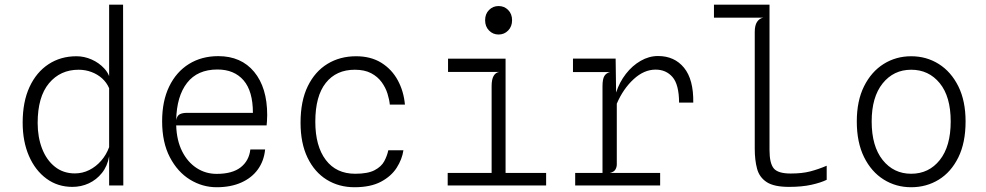

<svg xmlns="http://www.w3.org/2000/svg" viewBox="-20 -798 4240 826"><path d="M291.5 6Q228 6 179.8 -29.5Q131.5 -65 104.5 -127.2Q77.5 -189.5 77.5 -270.5Q77.5 -360 107 -423.8Q136.5 -487.5 188.8 -521.8Q241 -556 309 -556Q342.5 -556 374.2 -542Q406 -528 428.5 -503.5Q442.5 -488.5 449.5 -470.5V-778H509.5L510.5 0H449.5V-125.5Q442 -83 418.5 -53.8Q395 -24.5 362 -9.2Q329 6 291.5 6ZM449.5 -418.5Q439 -443 419.2 -460.8Q399.5 -478.5 373.5 -488.2Q347.5 -498 318 -498Q239.5 -498 190.8 -439.8Q142 -381.5 142 -269Q142 -208 161 -158.8Q180 -109.5 216 -80.8Q252 -52 302 -52Q335 -52 364 -66.5Q393 -81 415.2 -106.5Q437.5 -132 449.5 -165Z M912 7.5Q851 7.5 797.5 -25.2Q744 -58 710.8 -121.5Q677.5 -185 677.5 -276.5Q677.5 -363.5 708 -426.2Q738.5 -489 793 -522.8Q847.5 -556.5 919 -556.5Q1017.5 -556.5 1073.5 -488.8Q1129.5 -421 1129.5 -303Q1129.5 -288.5 1128.5 -276.5L1127 -258.5H738Q740 -194 763.5 -147.2Q787 -100.5 825.8 -75.2Q864.5 -50 912 -50Q979.5 -50 1015.5 -78.2Q1051.5 -106.5 1057 -155H1120.5Q1116 -106.5 1089.8 -69.8Q1063.5 -33 1018.2 -12.8Q973 7.5 912 7.5ZM738 -281.5Q742 -301 754 -306.8Q766 -312.5 784 -312.5H1068Q1068 -406 1027.8 -452.5Q987.5 -499 915.5 -499Q829.5 -499 784.8 -441.5Q740 -384 738 -281.5Z M1505 7.5Q1438 7.5 1385.5 -25Q1333 -57.5 1303 -119.8Q1273 -182 1273 -270Q1273 -363.5 1304 -427Q1335 -490.5 1388.8 -523.2Q1442.5 -556 1512 -556Q1575.5 -556 1620.8 -527.8Q1666 -499.5 1691.5 -452.2Q1717 -405 1722 -348H1657Q1655 -369.5 1647 -395.2Q1639 -421 1622 -444.5Q1605 -468 1576.8 -483Q1548.5 -498 1506.5 -498Q1426.5 -498 1381.5 -441.2Q1336.5 -384.5 1336.5 -274.5Q1336.5 -169.5 1381.5 -110Q1426.5 -50.5 1508 -50.5Q1562.5 -50.5 1591.5 -65.8Q1620.5 -81 1633 -104.2Q1645.5 -127.5 1650.5 -151.5H1715.5Q1710 -113 1686.5 -76.2Q1663 -39.5 1618.5 -16Q1574 7.5 1505 7.5Z M1906 0V-54H2095V-427.5Q2095 -456.5 2103.5 -471.2Q2112 -486 2127.5 -488.5H1907.5V-545.5H2155V-54H2329.5V0ZM2125 -649.5Q2100.5 -649.5 2083.8 -666.8Q2067 -684 2067 -711Q2067 -738 2083.8 -755Q2100.5 -772 2125 -772Q2149.5 -772 2166.2 -755Q2183 -738 2183 -711Q2183 -684 2166.2 -666.8Q2149.5 -649.5 2125 -649.5Z M2454.5 0V-54H2572V-426.5Q2572 -458 2580 -471Q2588 -484 2604.5 -488H2445V-546H2628.5L2630.5 -400Q2645 -444.5 2672.5 -480Q2700 -515.5 2736 -536.2Q2772 -557 2811 -557Q2881.5 -557 2922.8 -506.5Q2964 -456 2962.5 -356.5H2901.5Q2901 -434.5 2873.2 -466.5Q2845.5 -498.5 2800.5 -498.5Q2750.5 -498.5 2705.8 -457.2Q2661 -416 2633.5 -352V-91Q2633.5 -78.5 2627.2 -68.2Q2621 -58 2603.5 -54H2820V0Z M3374.5 6Q3310 6 3278.5 -14.5Q3247 -35 3237 -72Q3227 -109 3227 -158.5V-660.5Q3227 -689 3237 -704Q3247 -719 3264 -722H3051.5V-778H3290.5V-153Q3290.5 -95.5 3308.8 -73.5Q3327 -51.5 3381.5 -51.5Q3430.5 -51.5 3465.2 -60.5Q3500 -69.5 3536.5 -85V-24.5Q3511 -12 3470.5 -3Q3430 6 3374.5 6Z M3900 7.5Q3834.5 7.5 3781.5 -25.8Q3728.5 -59 3697.2 -122.2Q3666 -185.5 3666 -275.5Q3666 -364 3697.2 -426.8Q3728.5 -489.5 3781.5 -522.8Q3834.5 -556 3900 -556Q3965.5 -556 4018.5 -522.8Q4071.5 -489.5 4102.8 -426.8Q4134 -364 4134 -275.5Q4134 -184 4102.8 -120.8Q4071.5 -57.5 4018.5 -25Q3965.5 7.5 3900 7.5ZM3900 -50.5Q3976 -50.5 4023 -109.5Q4070 -168.5 4070 -275.5Q4070 -382.5 4022.8 -440.2Q3975.5 -498 3900 -498Q3824.5 -498 3777.2 -439.2Q3730 -380.5 3730 -275.5Q3730 -169 3777.2 -109.8Q3824.5 -50.5 3900 -50.5Z"/></svg>

Font: Spline Sans Mono Light
Style: Regular
Weight: 300
Monospace: yes
Version: Version 1.004